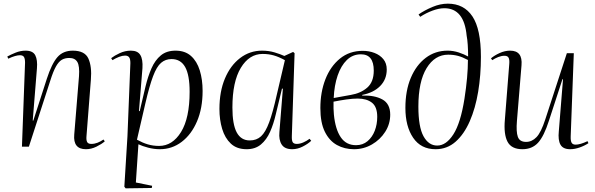

<svg xmlns="http://www.w3.org/2000/svg" viewBox="-20 -802 3256 1050"><path d="M553 -29Q536 -14 507.5 0Q479 14 450 14Q379 14 386 -66L412 -385Q416 -441 403 -463Q390 -485 359 -485Q335 -485 318 -475Q301 -465 286 -438.5Q271 -412 255 -361L138 0H100L117 -459Q117 -481 111 -490.5Q105 -500 89 -500Q78 -500 62 -495.5Q46 -491 25 -481L20 -493Q38 -503 65 -514Q92 -525 120 -525Q160 -525 173 -499.5Q186 -474 182 -428L159 -143L162 -142L236 -371Q263 -454 294 -489.5Q325 -525 378 -525Q444 -525 463.5 -481.5Q483 -438 477 -366L453 -58Q451 -36 456.5 -25.5Q462 -15 479 -15Q497 -15 513.5 -21.5Q530 -28 546 -39Z M693 -457Q693 -480 686 -489Q679 -498 664 -498Q649 -498 631 -491Q613 -484 595 -473L588 -484Q606 -498 635 -511.5Q664 -525 696 -525Q733 -525 747.5 -501Q762 -477 759 -429L740 -195L744 -194L776 -330Q789 -384 808.5 -428.5Q828 -473 859.5 -499Q891 -525 940 -525Q992 -525 1024.5 -496Q1057 -467 1072.5 -417Q1088 -367 1088 -305Q1088 -210 1057.5 -138.5Q1027 -67 974 -26.5Q921 14 854 14Q822 14 790 5.5Q758 -3 737 -13L723 196L812 214L810 226L667 228L660 219L677 -57ZM918 -479Q885 -479 861 -458.5Q837 -438 817 -385Q797 -332 775 -237L729 -38Q760 -21 788.5 -12.5Q817 -4 850 -4Q923 -4 970 -80Q1017 -156 1017 -300Q1017 -392 992.5 -435.5Q968 -479 918 -479Z M1576 -59Q1575 -33 1581 -24Q1587 -15 1603 -15Q1620 -15 1638.5 -23Q1657 -31 1673 -43L1682 -32Q1664 -15 1635.5 -0.5Q1607 14 1578 14Q1537 14 1520.5 -11.5Q1504 -37 1508 -80L1527 -317H1522L1488 -176Q1476 -124 1457 -81Q1438 -38 1407 -12Q1376 14 1329 14Q1275 14 1242.5 -16.5Q1210 -47 1195 -97Q1180 -147 1180 -206Q1180 -301 1210 -372.5Q1240 -444 1293 -484.5Q1346 -525 1413 -525Q1450 -525 1481.5 -515.5Q1513 -506 1535 -496L1583 -518L1591 -511ZM1346 -34Q1383 -34 1407.5 -56.5Q1432 -79 1452 -133Q1472 -187 1493 -281L1538 -473Q1505 -491 1477 -499Q1449 -507 1416 -507Q1343 -507 1297 -431Q1251 -355 1251 -214Q1251 -122 1274.5 -78Q1298 -34 1346 -34Z M1916 14Q1864 14 1822.5 -9Q1781 -32 1756.5 -81.5Q1732 -131 1732 -211Q1732 -298 1759.5 -368.5Q1787 -439 1839 -481.5Q1891 -524 1964 -524Q1998 -524 2028 -512.5Q2058 -501 2076.5 -478.5Q2095 -456 2095 -422Q2095 -368 2059 -331.5Q2023 -295 1961 -283V-279Q2027 -282 2070.5 -258.5Q2114 -235 2114 -175Q2114 -124 2086.5 -81Q2059 -38 2014 -12Q1969 14 1916 14ZM1805 -266 1899 -283Q1953 -292 1988.5 -323Q2024 -354 2024 -416Q2024 -505 1954 -505Q1909 -505 1877 -474Q1845 -443 1826.5 -389Q1808 -335 1805 -266ZM1927 -8Q1964 -8 1990 -30Q2016 -52 2029.5 -87Q2043 -122 2043 -163Q2043 -218 2014 -240.5Q1985 -263 1936 -263Q1909 -263 1874 -258Q1839 -253 1804 -246Q1803 -207 1806 -175Q1814 -95 1843.5 -51.5Q1873 -8 1927 -8Z M2269 -723Q2302 -746 2345 -764Q2388 -782 2429 -782Q2517 -782 2563.5 -712.5Q2610 -643 2610 -491Q2610 -391 2595 -300.5Q2580 -210 2549 -139Q2518 -68 2471.5 -27Q2425 14 2362 14Q2282 14 2239.5 -48.5Q2197 -111 2197 -212Q2197 -306 2226.5 -376Q2256 -446 2308 -485.5Q2360 -525 2428 -525Q2459 -525 2489 -515Q2519 -505 2540 -493Q2540 -526 2538 -556.5Q2536 -587 2532 -607Q2518 -757 2410 -757Q2381 -757 2345.5 -744Q2310 -731 2278 -710ZM2371 -6Q2420 -6 2459.5 -67.5Q2499 -129 2520 -262Q2539 -384 2539 -474Q2509 -490 2484.5 -496.5Q2460 -503 2431 -503Q2358 -503 2313 -429.5Q2268 -356 2268 -219Q2268 -108 2296 -57Q2324 -6 2371 -6Z M2665 -483Q2684 -499 2712.5 -512Q2741 -525 2770 -525Q2839 -525 2832 -445L2807 -141Q2802 -81 2812 -53.5Q2822 -26 2857 -26Q2889 -26 2914 -52Q2939 -78 2962 -149L3080 -511H3118L3101 -57Q3100 -32 3106 -21.5Q3112 -11 3128 -11Q3153 -11 3193 -30L3198 -19Q3177 -5 3150 4.5Q3123 14 3098 14Q3059 14 3045 -11Q3031 -36 3036 -84L3059 -369H3056L2982 -142Q2955 -57 2922.5 -21.5Q2890 14 2837 14Q2777 14 2755.5 -27Q2734 -68 2741 -147L2765 -452Q2767 -475 2761.5 -486Q2756 -497 2739 -497Q2722 -497 2704.5 -490Q2687 -483 2672 -473Z"/></svg>

Font: Literata 72pt Light
Style: Italic
Weight: 300
Italic angle: -2°
Designer: Latin by Veronika Burian and Jose Scaglione. Greek by Irene Vlachou. Cyrillic by Vera Evstafieva
Foundry: TypeTogether
Version: Version 3.002